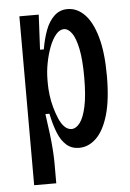

<svg xmlns="http://www.w3.org/2000/svg" viewBox="-51 -578 517 761"><g transform="rotate(-5 208.0 -198.0)"><path d="M54 144V-256V-528H131L124 -389H139Q146 -430 158.5 -464Q171 -498 193 -519Q215 -540 246 -540Q284 -540 314 -509.5Q344 -479 361.5 -417.5Q379 -356 379 -263Q379 -167 361 -106.5Q343 -46 312.5 -17Q282 12 245 12Q215 12 194.5 -6Q174 -24 161 -56.5Q148 -89 139 -133H123Q129 -92 133.5 -55Q138 -18 140 11.5Q142 41 142 61V144ZM222 -65Q239 -65 254.5 -85Q270 -105 279.5 -149Q289 -193 289 -265Q289 -335 280 -378.5Q271 -422 256.5 -442Q242 -462 225 -462Q208 -462 193 -444Q178 -426 167 -397Q156 -368 149.5 -334Q143 -300 143 -268V-252Q143 -232 146 -207Q149 -182 156 -157Q163 -132 172 -111Q181 -90 193.5 -77.5Q206 -65 222 -65Z"/></g></svg>

Font: Bricolage Grotesque 36pt Condensed
Style: Regular
Weight: 400
Width: 3
Designer: Mathieu Triay
Foundry: Atelier Triay
Version: Version 1.001;gftools[0.9.33.dev8+g029e19f]